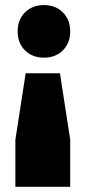

<svg xmlns="http://www.w3.org/2000/svg" viewBox="-20 -574 334 749"><path d="M40 -28.8 80.1 -288.1H213.9L253.9 -28.8V154.8H40ZM48.8 -451.2Q48.8 -497.1 77.4 -525.6Q106 -554.2 151.9 -554.2Q196.8 -554.2 225.3 -525.6Q253.9 -497.1 253.9 -451.2Q253.9 -406.2 225.3 -377.7Q196.8 -349.1 151.9 -349.1Q106 -349.1 77.4 -377.7Q48.8 -406.2 48.8 -451.2Z"/></svg>

Font: Trueno Black
Style: Regular
Weight: 900
Designer: Julieta Ulanovsky
Foundry: Julieta Ulanovsky
Version: Version 3.001b | FøM Fix